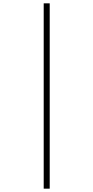

<svg xmlns="http://www.w3.org/2000/svg" viewBox="-20 -905 555 1151"><path d="M242 -885V226H278V-885Z"/></svg>

Font: Noto Sans Kannada UI Condensed ExtraLight
Style: Regular
Weight: 200
Width: 3
Designer: Jelle Bosma - Monotype Design Team
Foundry: Monotype Imaging Inc.
Version: Version 2.005